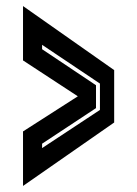

<svg xmlns="http://www.w3.org/2000/svg" viewBox="-20 -613 453 634"><path d="M56 1V-179L237 -295L56 -413.5V-593L357 -381.5V-208.5ZM119 -124 310 -250V-337L119 -465V-450.5L297 -331.5V-256L119 -138.5Z"/></svg>

Font: Tourney Thin
Style: Regular
Weight: 100
Designer: Tyler Finck
Foundry: Etcetera Type Co
Version: Version 1.015